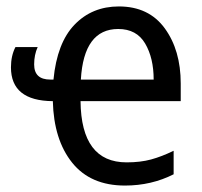

<svg xmlns="http://www.w3.org/2000/svg" viewBox="-20 -566 627 596"><path d="M457 -319H231Q240 -476 347 -476Q404 -476 430.5 -431Q457 -386 457 -319ZM146 -319H136Q86 -319 86 -366Q86 -396 97 -420H28Q14 -393 14 -357Q14 -253 144 -252Q147 -132 204 -61Q261 10 368 10Q450 10 519 -25V-98Q482 -80 449 -71Q416 -62 373 -62Q232 -62 230 -252H541V-307Q541 -410 491.5 -478Q442 -546 349 -546Q266 -546 211.5 -489.5Q157 -433 146 -319Z"/></svg>

Font: Noto Sans UI SemiCondensed
Style: Regular
Weight: 400
Width: 4
Designer: Monotype Design Team
Foundry: Monotype Imaging Inc.
Version: 1.001